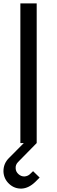

<svg xmlns="http://www.w3.org/2000/svg" viewBox="-23 -830 328 1114"><path d="M168.9 163.1 207 200.2 182.1 225.1Q143.6 262.2 103 264.2Q61 265.6 30.3 237.1Q-0.5 208.5 -2.9 167Q-4.4 118.7 30.8 85L115.2 0H95.2V-810.1H189.9V0L82 109.9Q65.9 126 67.9 147.9Q68.8 166.5 84.2 180.4Q99.6 194.3 119.1 193.8Q137.2 192.4 149.9 181.2Q160.2 171.9 168.9 163.1Z"/></svg>

Font: Sinkin Sans 400 Regular
Style: Regular
Weight: 400
Designer: Keith Bates
Foundry: K-Type
Version: Sinkin Sans (version 1.0)  by Keith Bates   •   © 2014   www